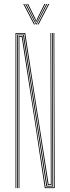

<svg xmlns="http://www.w3.org/2000/svg" viewBox="-20 -970 362 990"><path d="M60 0V-800H110L159.8 -473.8L230.5 -20H242L241 -477L240 -800H244L245 -477L246 -16H226.5L106 -796H64V0ZM68 0V-342.2V-792H103L223 -12H250L249 -477L248 -800H252L252.8 -477L254 -8H219L99 -788H72V-342.2V0ZM76 0V-342.2V-784H96L215 -4H258L256 -800H260L262 0H211L159.5 -343.8L92 -780H80V-342.2V0ZM100 -949.8H105L160 -844H155ZM110 -949.8H115L162 -857.8L166 -849.5H168L172 -857.8L219 -949.8H224L169 -844H165ZM120 -949.8H125L162.5 -873.8L166 -864H168L171.5 -873.8L209 -949.8H214L174 -869.2L169 -858.2H165L160 -869.2ZM229 -949.8H234L179 -844H174Z"/></svg>

Font: Big Shoulders Inline Display Thin Thin
Style: Regular
Weight: 250
Version: Version 2.002